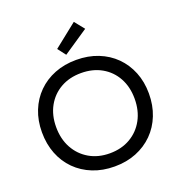

<svg xmlns="http://www.w3.org/2000/svg" viewBox="-175 -1158 1222 1314"><g transform="rotate(-20 436.0 -501.0)"><path d="M436 12Q349.5 12 278 -16.5Q206.5 -45 154.5 -97Q102.5 -149 74.5 -220.5Q46.5 -292 46.5 -378Q46.5 -463 74.8 -533.8Q103 -604.5 154.8 -656Q206.5 -707.5 278 -735.8Q349.5 -764 435.5 -764Q522 -764 593.5 -735.8Q665 -707.5 716.8 -656Q768.5 -604.5 797 -533.8Q825.5 -463 825.5 -378Q825.5 -292 797.2 -220.5Q769 -149 717 -97Q665 -45 593.8 -16.5Q522.5 12 436 12ZM435.5 -84Q520.5 -84 585 -121.5Q649.5 -159 685.5 -225.2Q721.5 -291.5 721.5 -378Q721.5 -464 685.5 -529.5Q649.5 -595 585 -631.5Q520.5 -668 436 -668Q351 -668 286.8 -631.5Q222.5 -595 186.2 -529.5Q150 -464 150 -378Q150 -291.5 186.2 -225.2Q222.5 -159 286.8 -121.5Q351 -84 435.5 -84ZM510 -1014 567 -943 384.5 -820 339.5 -878.5Z"/></g></svg>

Font: Hepta Slab Medium
Style: Regular
Weight: 500
Designer: Michael LaGattuta
Foundry: Michael LaGattuta
Version: Version 1.102